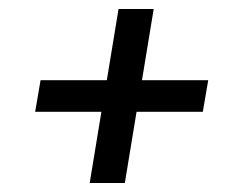

<svg xmlns="http://www.w3.org/2000/svg" viewBox="-20 -553 540 426"><path d="M179 -147 205 -305H58L70 -375H217L243 -533H321L295 -375H442L430 -305H283L257 -147Z"/></svg>

Font: Iosevka SS18
Style: Italic
Weight: 400
Italic angle: -9°
Monospace: yes
Designer: Belleve Invis
Foundry: Belleve Invis
Version: Version 25.1.1; ttfautohint (v1.8.4)